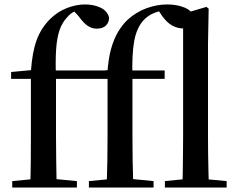

<svg xmlns="http://www.w3.org/2000/svg" viewBox="-20 -844 1071 864"><path d="M35 0V-29L149 -40H211L326 -29V0ZM116 0Q118 -58 118.5 -116.5Q119 -175 119 -232V-489H30V-520L159 -532L119 -511V-521Q125 -610 145 -664Q165 -718 206 -759Q240 -792 281.5 -808Q323 -824 363 -824Q402 -824 432.5 -809.5Q463 -795 471 -765Q471 -743 456.5 -729Q442 -715 415 -715Q394 -715 375 -727.5Q356 -740 333 -772L309 -798V-811H353V-803Q333 -800 315 -792Q297 -784 282 -766Q260 -743 248 -708.5Q236 -674 232.5 -621Q229 -568 232 -489V-232Q232 -175 233 -116.5Q234 -58 235 0ZM176 -489V-527H451V-489ZM380 0V-29L494 -40H560L671 -29V0ZM460 0Q462 -58 463 -116.5Q464 -175 464 -232V-489H376V-520L504 -532L463 -511Q467 -578 479.5 -623Q492 -668 511 -700Q530 -732 554 -755Q593 -790 639.5 -807Q686 -824 733 -824Q777 -824 811.5 -809.5Q846 -795 855 -764Q854 -743 841.5 -729.5Q829 -716 803 -716Q780 -716 756 -728.5Q732 -741 709 -773L691 -800V-811H728V-800Q696 -795 671 -784.5Q646 -774 626 -753Q595 -719 584 -659.5Q573 -600 576 -498V-232Q576 -175 577 -116.5Q578 -58 580 0ZM521 -489V-527H721V-489ZM722 0V-29L832 -40H884L1000 -29V0ZM801 0Q802 -34 802.5 -73.5Q803 -113 803.5 -154.5Q804 -196 804 -232V-782L909 -813L919 -805L916 -647V-232Q916 -196 916.5 -154.5Q917 -113 918 -73.5Q919 -34 920 0Z"/></svg>

Font: Noto Serif KR SemiBold
Style: Regular
Weight: 600
Designer: Ryoko NISHIZUKA 西塚涼子 (kana & ideographs); Frank Grießhammer (Latin, Greek & Cyrillic); Wenlong ZHANG 张文龙 (bopomofo); San
Foundry: Adobe
Version: Version 2.003-H1;hotconv 1.1.1;makeotfexe 2.6.0